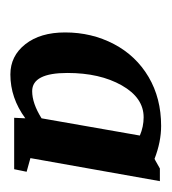

<svg xmlns="http://www.w3.org/2000/svg" viewBox="-0 -704 331 370"><g transform="rotate(90 165.0 -519.5)"><path d="M285.2 -413.1 311.5 -405.8 306.6 -381.8H207.5L208.5 -403.3Q169.4 -374.5 124 -374.5Q88.4 -374.5 65.7 -403.3Q43 -432.1 43 -480Q43 -531.2 65.4 -574Q87.9 -616.7 128.9 -640.9Q169.9 -665 223.1 -665Q253.9 -665 286.6 -652.3L289.6 -653.8L305.2 -662.6H329.6ZM241.7 -624Q224.6 -631.3 206.5 -631.3Q168.9 -631.3 145 -589.1Q121.1 -546.9 121.1 -484.4Q121.1 -416.5 156.2 -416.5Q179.7 -416.5 208.5 -434.6Z"/></g></svg>

Font: Tinos
Style: Bold Italic
Weight: 700
Italic angle: -16.333°
Designer: Steve Matteson
Foundry: Monotype Imaging Inc.
Version: Version 1.23